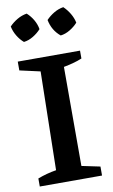

<svg xmlns="http://www.w3.org/2000/svg" viewBox="-97 -937 580 987"><g transform="rotate(-10 192.5 -443.5)"><path d="M28 0V-42Q75 -60 125 -68L135 -582L28 -606V-652H353V-611Q332 -602 307.5 -595.5Q283 -589 257 -584V-67L353 -47V0ZM116 -887Q136 -869 149.5 -845.5Q163 -822 167 -797Q150 -778 126 -763.5Q102 -749 77 -746Q58 -762 43.5 -786Q29 -810 24 -836Q42 -855 66 -869Q90 -883 116 -887ZM307 -887Q326 -869 340 -845.5Q354 -822 359 -797Q342 -778 318 -763.5Q294 -749 269 -746Q227 -780 216 -836Q234 -855 257.5 -869Q281 -883 307 -887Z"/></g></svg>

Font: Piazzolla SemiBold
Style: Regular
Weight: 600
Designer: Juan Pablo del Peral
Foundry: Huerta Tipografica
Version: Version 1.330